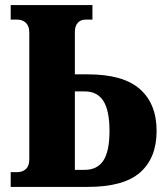

<svg xmlns="http://www.w3.org/2000/svg" viewBox="-20 -734 648 754"><path d="M22 0V-58H48Q68 -58 81.5 -70Q95 -82 95 -108V-606Q95 -632 81.5 -644.5Q68 -657 48 -657H22V-714H343V-657H316Q297 -657 285.5 -644.5Q274 -632 274 -608V-442H325Q464 -442 529.5 -384Q595 -326 595 -220Q595 -114 530.5 -57Q466 0 325 0ZM274 -67H313Q362 -67 386 -103.5Q410 -140 410 -220Q410 -300 386 -337.5Q362 -375 313 -375H274Z"/></svg>

Font: Noto Serif Condensed Black
Style: Regular
Weight: 900
Width: 3
Designer: Monotype Design Team
Foundry: Monotype Imaging Inc.
Version: Version 2.015; ttfautohint (v1.8.4.7-5d5b)